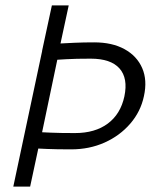

<svg xmlns="http://www.w3.org/2000/svg" viewBox="-20 -687 556 707"><path d="M314 -471Q258 -471 224.5 -469Q191 -467 191 -467L135 -200Q135 -200 167.5 -198.5Q200 -197 256 -197Q330 -197 377 -232Q424 -267 438 -332Q452 -399 420 -435Q388 -471 314 -471ZM140 -522Q140 -522 154.5 -523.5Q169 -525 194.5 -526.5Q220 -528 254 -529.5Q288 -531 327 -531Q393 -531 438.5 -506Q484 -481 503.5 -436.5Q523 -392 510 -333Q498 -276 459.5 -231.5Q421 -187 365 -162Q309 -137 242 -137Q186 -137 153.5 -138.5Q121 -140 121 -140L91 0H29ZM171 -667H233L197 -500H135Z"/></svg>

Font: Epunda Sans Light
Style: Italic
Weight: 300
Italic angle: -12.0243°
Designer: Simon Atzbach
Foundry: typofactur
Version: Version 2.204